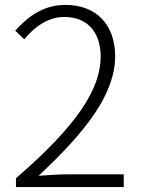

<svg xmlns="http://www.w3.org/2000/svg" viewBox="-20 -762 575 782"><path d="M45 0H484V-52H257C219 -52 177 -49 137 -46C331 -227 449 -380 449 -533C449 -659 374 -742 247 -742C159 -742 97 -698 42 -637L79 -602C121 -654 178 -693 241 -693C344 -693 390 -622 390 -531C390 -399 292 -249 45 -36Z"/></svg>

Font: Noto Sans JP Light
Style: Regular
Weight: 300
Designer: Ryoko NISHIZUKA (kana & ideographs); Paul D. Hunt (Latin, Greek & Cyrillic); Wenlong ZHANG (bopomofo); Sandoll Communica
Foundry: Adobe Systems Incorporated
Version: Version 1.004;PS 1.004;hotconv 1.0.82;makeotf.lib2.5.63406